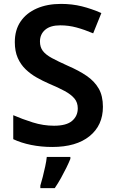

<svg xmlns="http://www.w3.org/2000/svg" viewBox="-20 -744 590 985"><path d="M508 -196Q508 -101 439.5 -45.5Q371 10 248 10Q191 10 139.5 -0.5Q88 -11 48 -30V-153Q94 -133 148 -116Q202 -99 257 -99Q321 -99 350 -124Q379 -149 379 -188Q379 -218 362 -238.5Q345 -259 312 -277Q279 -295 231 -315Q199 -329 168 -346.5Q137 -364 111.5 -388.5Q86 -413 71 -447Q56 -481 56 -528Q56 -590 85.5 -633.5Q115 -677 168.5 -700.5Q222 -724 293 -724Q350 -724 400 -711.5Q450 -699 500 -677L458 -573Q413 -592 372.5 -603Q332 -614 289 -614Q238 -614 211.5 -591Q185 -568 185 -531Q185 -502 200 -482.5Q215 -463 246.5 -446Q278 -429 327 -407Q385 -382 425 -354.5Q465 -327 486.5 -289.5Q508 -252 508 -196ZM341 71Q333 91 320.5 116.5Q308 142 293 169Q278 196 261 221H187V208Q193 189 199.5 163Q206 137 212 109.5Q218 82 220 61H341Z"/></svg>

Font: Noto Sans Sora Sompeng SemiBold
Style: Regular
Weight: 600
Version: Version 2.101